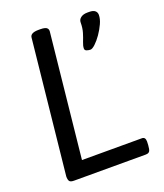

<svg xmlns="http://www.w3.org/2000/svg" viewBox="-131 -789 746 876"><g transform="rotate(-20 242.0 -351.0)"><path d="M168 -702Q182 -702 190.5 -699.5Q199 -697 202.5 -692Q206 -687 206 -680L143 -76H434Q451 -76 451 -54Q451 -37 448 -18.5Q445 0 426 0H77Q60 0 55 -7Q50 -14 50 -30L118 -680Q120 -702 160 -702ZM405 -700Q424 -700 433 -692.5Q442 -685 442 -672Q442 -653 431.5 -630Q421 -607 406 -585.5Q391 -564 376 -550Q361 -536 352 -536Q344 -536 334.5 -539Q325 -542 325 -551Q325 -564 332 -581Q339 -598 345.5 -619.5Q352 -641 352 -668Q352 -682 364 -691Q376 -700 396 -700Z"/></g></svg>

Font: Asap VF Beta
Style: Italic
Weight: 400
Italic angle: -6°
Designer: Pablo Cosgaya
Foundry: Pablo Cosgaya
Version: Version 1.007